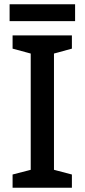

<svg xmlns="http://www.w3.org/2000/svg" viewBox="-20 -880 397 900"><path d="M317 0H39V-62L124 -84V-629L39 -652V-714H317V-652L233 -629V-84L317 -62ZM332 -860V-781H25V-860Z"/></svg>

Font: Noto Sans Myanmar UI Medium
Style: Regular
Weight: 500
Designer: Monotype Design Team
Foundry: Monotype Imaging Inc.
Version: Version 2.103; ttfautohint (v1.8.4.7-5d5b)